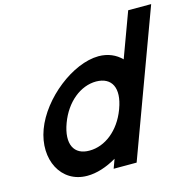

<svg xmlns="http://www.w3.org/2000/svg" viewBox="-123 -954 1142 1130"><g transform="rotate(-15 448.0 -389.5)"><path d="M94 -282C157.1 -453 358.7 -612 516.1 -613C573.6 -613 621.1 -591.8 655.3 -556.7L729.9 -759L755.7 -829H895.7L869.9 -759L695.3 -285.6L694 -282L597.4 -20L571.6 50H431.6L452 -5.5C392.2 29.4 329.3 50.4 271.6 50C112.6 50 30.9 -111 94 -282ZM234 -282C190.1 -163 227.8 -89 323.2 -90C417.7 -90 508.3 -160.8 552 -276.6L554 -282C597.5 -400 560.1 -472 464.4 -473C369.4 -473 277.5 -400 234 -282Z"/></g></svg>

Font: Nordica Plus
Style: NordicaClassicRgObl
Weight: 500
Version: Version 1.01